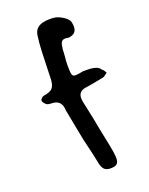

<svg xmlns="http://www.w3.org/2000/svg" viewBox="-150 -642 746 963"><g transform="rotate(-20 222.5 -161.0)"><path d="M270 243Q248 243 237 232Q226 221 221 197Q217 174 209 139.5Q201 105 190 59L158 -107Q157 -165 101 -165Q84 -165 76 -171Q70 -176 65 -182.5Q60 -189 60 -195Q60 -200 66.5 -206.5Q73 -213 79 -214Q115 -219 127.5 -234Q140 -249 141 -281L143 -345Q144 -387 146 -431Q148 -475 153 -509Q160 -565 236 -565Q244 -565 250.5 -565Q257 -565 261 -564Q275 -563 292.5 -554.5Q310 -546 323.5 -533.5Q337 -521 338 -507Q349 -450 296 -445Q274 -450 264.5 -444Q255 -438 252.5 -426.5Q250 -415 248 -400Q248 -393 247.5 -384Q247 -375 246 -363Q243 -339 243 -314Q243 -276 247 -267Q250 -256 264 -256Q277 -256 305 -262H328Q385 -262 398 -237Q403 -235 408 -227Q410 -223 412 -220Q414 -217 415 -215L403 -206Q397 -200 388 -198Q377 -196 359.5 -192.5Q342 -189 319 -185Q315 -184 306.5 -183Q298 -182 287 -180Q251 -173 251 -138Q251 -136 251.5 -131Q252 -126 253 -119Q265 -65 273 -24.5Q281 16 286 43L304 131Q309 155 311.5 173.5Q314 192 314 205Q314 224 305 233.5Q296 243 270 243Z"/></g></svg>

Font: Mansalva
Style: Regular
Weight: 400
Designer: Carolina Short
Foundry: Carolina Short
Version: Version 2.112; ttfautohint (v1.8.4.7-5d5b)